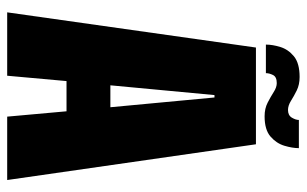

<svg xmlns="http://www.w3.org/2000/svg" viewBox="-176 -658 834 521"><g transform="rotate(90 240.5 -397.0)"><path d="M13 0 108.5 -675H371L468 0H296L281.5 -161H199.5L185 0ZM211 -280H270.5L244 -562.5H237.5ZM295 -698.5Q274 -698.5 258 -706.8Q242 -715 229.2 -723.2Q216.5 -731.5 205 -731.5Q188 -731.5 183 -721.2Q178 -711 178 -702H100.5Q100.5 -720 107 -741.2Q113.5 -762.5 132.2 -778Q151 -793.5 188.5 -793.5Q209 -793.5 224.8 -785.8Q240.5 -778 253.2 -770Q266 -762 278 -762Q292.5 -762 298.8 -772.5Q305 -783 305 -791.5H381.5Q381.5 -774 375 -752.2Q368.5 -730.5 350 -714.5Q331.5 -698.5 295 -698.5Z"/></g></svg>

Font: Anybody Condensed ExtraBold
Style: Regular
Weight: 800
Width: 3
Designer: Tyler Finck
Foundry: Etcetera Type Company
Version: Version 1.010; ttfautohint (v1.8.3) -l 8 -r 50 -G 200 -x 14 